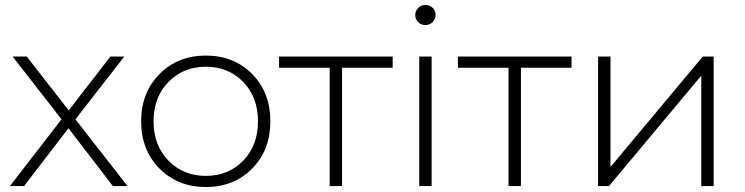

<svg xmlns="http://www.w3.org/2000/svg" viewBox="-20 -750 3005 774"><path d="M494 0H435L256 -233L77 0H20L228 -269L31 -522H88L257 -305L425 -522H481L284 -269Z M996.5 -70.5Q923 4 810 4Q697 4 623 -70.5Q549 -145 549 -261Q549 -377 623 -451.5Q697 -526 810 -526Q923 -526 996.5 -451.5Q1070 -377 1070 -261Q1070 -145 996.5 -70.5ZM659 -102.5Q719 -41 810 -41Q901 -41 960.5 -102.5Q1020 -164 1020 -261Q1020 -358 960.5 -419.5Q901 -481 810 -481Q719 -481 659 -419.5Q599 -358 599 -261Q599 -164 659 -102.5Z M1563 -522V-477H1359V0H1309V-477H1105V-522Z M1724 -661Q1712 -649 1695 -649Q1678 -649 1666 -660.5Q1654 -672 1654 -689Q1654 -706 1666 -718Q1678 -730 1695 -730Q1712 -730 1724 -718.5Q1736 -707 1736 -690Q1736 -673 1724 -661ZM1670 0V-522H1720V0Z M2284 -522V-477H2080V0H2030V-477H1826V-522Z M2391 0V-522H2441V-77L2813 -522H2857V0H2807V-445L2435 0Z"/></svg>

Font: mBank Light
Style: Regular
Weight: 300
Designer: Julieta Ulanovsky
Foundry: Julieta Ulanovsky
Version: Version 7.200;PS 007.200;hotconv 1.0.88;makeotf.lib2.5.64775